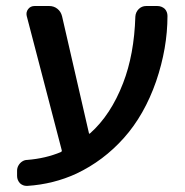

<svg xmlns="http://www.w3.org/2000/svg" viewBox="-20 -565 618 642"><path d="M277.3 -120.1Q278.3 -116.2 281.2 -119.1Q350.6 -180.7 391.6 -287.1Q428.7 -382.8 432.6 -509.8Q433.6 -524.4 443.8 -534.7Q454.1 -544.9 468.8 -544.9H505.9Q520.5 -544.9 531.2 -535.2Q540 -525.4 540 -511.7Q540 -404.3 502 -293Q462.9 -180.7 394.5 -104Q326.2 -27.3 235.4 15.6Q159.2 50.8 71.3 56.6Q70.3 56.6 69.3 56.6Q56.6 56.6 46.9 47.9Q37.1 37.1 37.1 23.4V5.9Q37.1 -3.9 42 -12.2Q46.9 -20.5 54.7 -25.4Q62.5 -30.3 71.3 -30.3Q132.8 -35.2 183.6 -56.6Q187.5 -58.6 186.5 -62.5L69.3 -511.7Q66.4 -524.4 74.2 -534.7Q82 -544.9 95.7 -544.9H144.5Q160.2 -544.9 171.9 -535.6Q183.6 -526.4 187.5 -510.7Z"/></svg>

Font: Gen Jyuu GothicL Medium
Style: Regular
Weight: 500
Designer: [Source Han Sans]
Ryoko NISHIZUKA  (kana & ideographs); Paul D. Hunt (Latin, Greek & Cyrillic); Wenlong ZHANG  (bopomofo
Version: Version 1.002.20150607